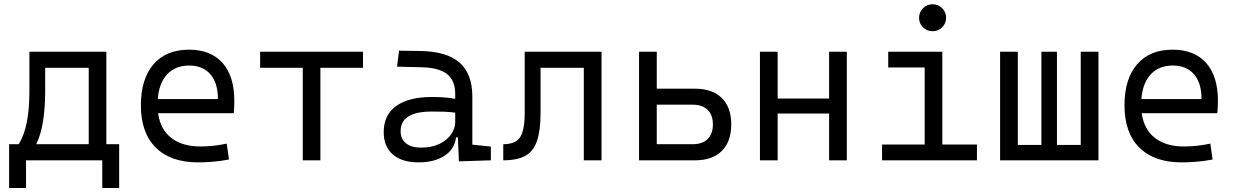

<svg xmlns="http://www.w3.org/2000/svg" viewBox="-20 -764 5899 915"><path d="M23.4 131.8V-76.7H69.3Q96.2 -121.1 108.2 -183.6Q120.1 -246.1 120.1 -329.1V-517.6H486.8V-76.7H547.9V131.8H467.3V0H104V131.8ZM402.8 -76.7V-440.9H195.3V-332.5Q195.3 -252 185.5 -188.5Q175.8 -125 152.8 -76.7Z M923.8 9.8Q793.5 9.8 722.4 -60.5Q651.4 -130.9 651.4 -261.7Q651.4 -387.7 711.4 -457.5Q771.5 -527.3 880.9 -527.3Q983.9 -527.3 1040.3 -464.4Q1096.7 -401.4 1096.7 -283.2Q1096.7 -250.5 1093.8 -224.6H733.4Q744.1 -147.5 796.4 -106.7Q848.6 -65.9 935.5 -65.9Q996.1 -65.9 1060.5 -79.6L1071.3 -3.9Q1031.2 3.9 993.7 6.8Q956.1 9.8 923.8 9.8ZM731.9 -292H1018.6Q1018.6 -368.7 982.4 -410.2Q946.3 -451.7 881.8 -451.7Q815.9 -451.7 776.9 -410.2Q737.8 -368.7 731.9 -292Z M1422.9 0V-440.9H1219.7V-517.6H1710V-440.9H1506.8V0Z M2167 4.9 2162.1 -109.4H2153.3Q2146 -52.2 2097.7 -21.2Q2049.3 9.8 1975.1 9.8Q1895.5 9.8 1852.1 -27.8Q1808.6 -65.4 1808.6 -134.3Q1808.6 -216.3 1868.2 -259Q1927.7 -301.8 2039.6 -301.8Q2103.5 -301.8 2149.4 -293V-315.9Q2149.4 -381.3 2109.9 -411.6Q2070.3 -441.9 1988.8 -443.4L1872.1 -446.3L1881.8 -522.5L1982.4 -521Q2109.9 -519 2170.4 -465.3Q2231 -411.6 2231 -303.7V-74.7L2319.3 -65.4V0ZM2149.4 -227.1Q2122.6 -231 2094 -231.7Q2065.4 -232.4 2037.1 -232.4Q1889.2 -232.4 1889.2 -138.7Q1889.2 -101.6 1914.8 -81.1Q1940.4 -60.5 1986.3 -60.5Q2037.6 -60.5 2074 -78.1Q2110.4 -95.7 2129.9 -124Q2149.4 -152.3 2149.4 -184.1Z M2378.4 0V-76.7Q2435.5 -76.7 2458 -109.4Q2480.5 -142.1 2480.5 -225.1V-517.6H2846.7V0H2762.2V-440.9H2556.2V-228.5Q2556.2 -143.1 2539.3 -93Q2522.5 -43 2483.6 -21.5Q2444.8 0 2378.4 0Z M3025.4 0V-517.6H3109.9V-341.3H3293Q3375 -341.3 3419.9 -296.9Q3464.8 -252.4 3464.8 -170.9Q3464.8 -89.4 3419.9 -44.7Q3375 0 3293 0ZM3109.9 -76.7H3280.8Q3327.1 -76.7 3352.3 -101.3Q3377.4 -126 3377.4 -170.9Q3377.4 -215.8 3352.3 -240.5Q3327.1 -265.1 3280.8 -265.1H3109.9Z M3931.2 0V-223.1H3686V0H3601.6V-517.6H3686V-294.4H3931.2V-517.6H4015.6V0Z M4183.6 0V-75.2H4386.7V-442.4H4212.9V-517.6H4470.7V-75.2H4635.7V0ZM4424.3 -615.2Q4397.5 -615.2 4378.7 -633.8Q4359.9 -652.3 4359.9 -679.2Q4359.9 -706.1 4378.7 -724.9Q4397.5 -743.7 4424.3 -743.7Q4451.2 -743.7 4470 -724.9Q4488.8 -706.1 4488.8 -679.2Q4488.8 -652.3 4470 -633.8Q4451.2 -615.2 4424.3 -615.2Z M4746.1 0V-517.6H4830.6V-73.2H4942.9V-517.6H5017.1V-73.2H5130.4V-517.6H5214.8V0Z M5611.3 9.8Q5481 9.8 5409.9 -60.5Q5338.9 -130.9 5338.9 -261.7Q5338.9 -387.7 5398.9 -457.5Q5459 -527.3 5568.4 -527.3Q5671.4 -527.3 5727.8 -464.4Q5784.2 -401.4 5784.2 -283.2Q5784.2 -250.5 5781.2 -224.6H5420.9Q5431.6 -147.5 5483.9 -106.7Q5536.1 -65.9 5623 -65.9Q5683.6 -65.9 5748 -79.6L5758.8 -3.9Q5718.8 3.9 5681.2 6.8Q5643.6 9.8 5611.3 9.8ZM5419.4 -292H5706.1Q5706.1 -368.7 5669.9 -410.2Q5633.8 -451.7 5569.3 -451.7Q5503.4 -451.7 5464.4 -410.2Q5425.3 -368.7 5419.4 -292Z"/></svg>

Font: Cascadia Code NF SemiLight
Style: Regular
Weight: 350
Monospace: yes
Designer: Aaron Bell
Foundry: Saja Typeworks
Version: Version 2404.023; ttfautohint (v1.8.4)